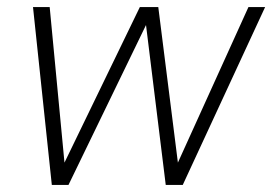

<svg xmlns="http://www.w3.org/2000/svg" viewBox="-20 -521 767 541"><path d="M126 0 73 -501H120L163 -49H155L374 -501H426L483 -49H475L680 -501H727L495 0H447L390 -462H397L173 0Z"/></svg>

Font: DM Sans 18pt ExtraLight
Style: Italic
Weight: 250
Italic angle: -10°
Designer: Colophon Foundry, Jonny Pinhorn
Foundry: Colophon Foundry
Version: Version 4.004;gftools[0.9.30]